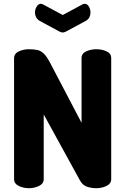

<svg xmlns="http://www.w3.org/2000/svg" viewBox="-20 -990 659 1010"><path d="M132 0Q103 0 78.5 -12Q54 -24 54 -48V-683Q54 -708 78.5 -719.5Q103 -731 132 -731Q160 -731 178.5 -726.5Q197 -722 212.5 -706Q228 -690 247 -653L409 -344V-684Q409 -709 433.5 -720Q458 -731 487 -731Q516 -731 540.5 -720Q565 -709 565 -684V-48Q565 -24 540.5 -12Q516 0 487 0Q460 0 437 -8Q414 -16 400 -42L210 -388V-48Q210 -24 185.5 -12Q161 0 132 0ZM310 -819Q303 -819 293 -824L189 -880Q176 -888 170 -899.5Q164 -911 164 -924Q164 -941 173 -955.5Q182 -970 195 -970Q200 -970 206 -967L310 -911L414 -967Q420 -970 425 -970Q439 -970 447.5 -955.5Q456 -941 456 -924Q456 -911 450.5 -899.5Q445 -888 431 -880L327 -824Q317 -819 310 -819Z"/></svg>

Font: Dosis ExtraLight ExtraBold
Style: Regular
Weight: 800
Version: Version 3.001; ttfautohint (v1.8.2)